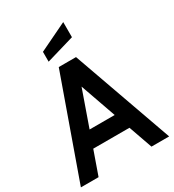

<svg xmlns="http://www.w3.org/2000/svg" viewBox="-216 -1045 1057 1166"><g transform="rotate(-30 312.5 -461.5)"><path d="M215 -828 412 -923V-817L215 -759ZM622 0H498L439.5 -166H185.5L127 0H3L252 -700H373ZM312.5 -528 224.5 -278H400.5Z"/></g></svg>

Font: Cabin
Style: Bold
Weight: 700
Designer: Pablo Impallari
Foundry: Pablo Impallari. http://www.impallari.com Igino Marini. http://www.ikern.com
Version: Version 3.001;hotconv 1.0.109;makeotfexe 2.5.65596